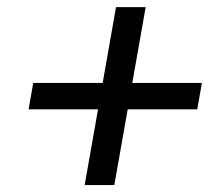

<svg xmlns="http://www.w3.org/2000/svg" viewBox="-20 -620 626 547"><path d="M221.2 -92.8 259.3 -308.6H61.5L74.7 -383.8H272.5L310.5 -599.6H395L356.9 -383.8H555.2L542 -308.6H343.8L305.7 -92.8Z"/></svg>

Font: CaskaydiaCove NFP SemiLight
Style: Italic
Weight: 350
Italic angle: -10°
Designer: Aaron Bell
Foundry: Saja Typeworks
Version: Version 2111.001; VTT 6.35;Nerd Fonts 3.1.1